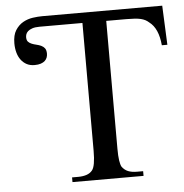

<svg xmlns="http://www.w3.org/2000/svg" viewBox="-49 -710 726 757"><g transform="rotate(-5 313.5 -331.0)"><path d="M605.5 -506.8Q599.6 -574.2 564 -600.6Q557.1 -606.9 549.6 -610.8Q542 -614.7 532 -617.2Q522 -619.6 508.1 -620.6Q494.1 -621.6 474.6 -621.6H395.5V-115.7Q395.5 -86.4 398.2 -69.1Q400.9 -51.8 405.3 -43.9Q415 -30.3 429.4 -24.4Q443.8 -18.6 464.8 -18.6H488.8V0H207.5V-18.6H231.4Q250.5 -18.6 264.9 -23.4Q279.3 -28.3 287.6 -38.6Q301.3 -54.7 301.3 -115.7V-621.6H131.8Q113.8 -621.6 102.5 -617.7Q91.3 -613.8 85.2 -608.2Q79.1 -602.5 77.1 -596.2Q75.2 -589.8 75.2 -585Q75.2 -572.8 80.8 -566.9Q86.4 -561 95 -557.6Q103.5 -554.2 113.3 -552Q123 -549.8 131.6 -545.9Q140.1 -542 145.8 -534.7Q151.4 -527.3 151.4 -513.2Q151.4 -505.4 148.7 -498Q146 -490.7 139.9 -485.1Q133.8 -479.5 123.8 -476.1Q113.8 -472.7 99.1 -472.7Q81.5 -472.7 68.1 -479.7Q54.7 -486.8 45.4 -499.3Q36.1 -511.7 31.5 -528.6Q26.9 -545.4 26.9 -564.9Q26.9 -597.2 39.1 -616.5Q51.3 -635.7 69.3 -646Q87.4 -656.2 108.2 -659.2Q128.9 -662.1 146 -662.1H620.6L627.4 -506.8Z"/></g></svg>

Font: Doulos SIL
Style: Regular
Weight: 400
Designer: Walt Agee, Victor Gaultney, Peter Martin, Debbi Hosken
Foundry: SIL International
Version: Version 4.110; 2011; Maintenance release